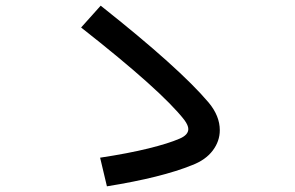

<svg xmlns="http://www.w3.org/2000/svg" viewBox="-20 -734 1040 677"><path d="M335 -714Q613 -494 716 -372Q755 -325 755 -275Q755 -236 730 -203Q705 -170 658 -152Q550 -108 357 -77L333 -178Q432 -193 503 -210.5Q574 -228 613 -245Q644 -258 644 -279Q644 -292 630 -311Q550 -414 266 -637Z"/></svg>

Font: IBM Plex Sans JP Medium
Style: Regular
Weight: 500
Designer: Mike Abbink; Paul van der Laan; Pieter van Rosmalen; Wujin Sim; Yejin Wi; Jinhee Kim; Boomi Park; Yona Kim; Kichan Ma
Foundry: Sandoll Inc.
Version: Version 1.001